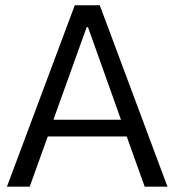

<svg xmlns="http://www.w3.org/2000/svg" viewBox="-20 -696 650 716"><path d="M452.6 -187 519.5 0H604.5L352.1 -676.3H258.8L5.9 0H90.8L158.2 -187ZM308.1 -594.7 431.2 -249.5H179.2L303.2 -594.7Z"/></svg>

Font: Estedad Regular
Style: Regular
Weight: 400
Designer: Amin Abedi
Version: Version 7.3